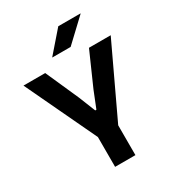

<svg xmlns="http://www.w3.org/2000/svg" viewBox="-196 -941 963 1056"><g transform="rotate(-30 286.0 -413.0)"><path d="M344.5 -175.5H228.5L9 -639H147L240.5 -428.5L282.5 -323.5H290L332 -428.5L425 -639H563ZM351 0H222V-294.5H351ZM224 -695 338 -826H479V-824.5L340 -693.5H224Z"/></g></svg>

Font: Anek Malayalam SemiBold
Style: Regular
Weight: 600
Version: Version 1.003